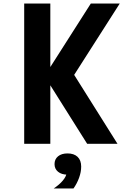

<svg xmlns="http://www.w3.org/2000/svg" viewBox="-20 -820 740 1095"><path d="M118 -800H267V0H118ZM477 0 234 -386 498 -800H663L403 -393L650 0ZM365 176Q331 176 311 159.5Q291 143 291 116Q291 88 311 71.5Q331 55 365 55Q399 55 419 72Q439 89 439 116Q439 143 419 159.5Q399 176 365 176ZM286 255Q319 233 338.5 209.5Q358 186 359 168L365 55Q402 55 422.5 74.5Q443 94 443 130Q443 161 431 194Q419 227 399 255Z"/></svg>

Font: Martian Mono SemiExpanded SemiBold
Style: Regular
Weight: 600
Monospace: yes
Version: Version 0.930